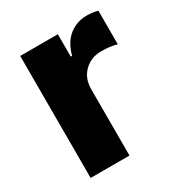

<svg xmlns="http://www.w3.org/2000/svg" viewBox="-137 -649 696 744"><g transform="rotate(-30 210.5 -276.5)"><path d="M55.2 0V-545.9H223.6V-445.8H229.5Q244.1 -500 278.1 -526.4Q312 -552.7 356.4 -552.7Q381.3 -552.7 405.3 -546.4V-396Q392.6 -400.4 372.6 -402.6Q352.5 -404.8 336.9 -404.8Q290 -404.8 259.5 -374.8Q229 -344.7 229 -296.4V0Z"/></g></svg>

Font: Inter Extra Bold
Style: Regular
Weight: 800
Designer: Rasmus Andersson
Foundry: rsms
Version: Version 4.000;git-3c8e0fc